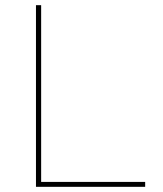

<svg xmlns="http://www.w3.org/2000/svg" viewBox="-20 -722 631 742"><path d="M139 -702V-19H541V0H119V-702Z"/></svg>

Font: Josefin Sans Thin
Style: Regular
Weight: 250
Designer: Santiago Orozco
Foundry: Typemade
Version: Version 2.000